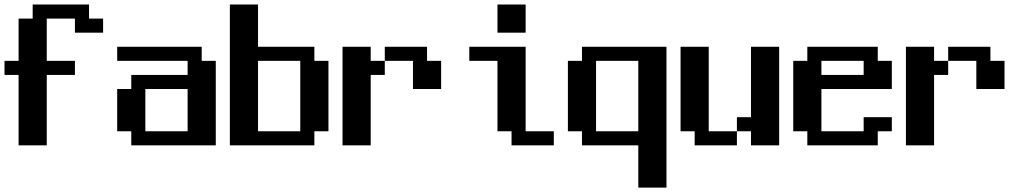

<svg xmlns="http://www.w3.org/2000/svg" viewBox="-20 -645 4540 852"><path d="M0 -375H62.5V-562.5H125V-625H375V-562.5H437.5V-500H312.5V-562.5H187.5V-375H312.5V-312.5H187.5V0H62.5V-312.5H0Z M500 -437.5H875V-375H937.5V0H562.5V-62.5H500V-250H562.5V-312.5H812.5V-375H500ZM625 -250V-62.5H812.5V-250Z M1000 -625H1125V-437.5H1375V-375H1437.5V-62.5H1375V0H1000ZM1125 -375V-62.5H1312.5V-375Z M1500 -437.5H1625V-375H1687.5V-437.5H1875V-375H1937.5V-250H1812.5V-375H1687.5V-312.5H1625V0H1500Z M2062.5 -437.5H2312.5V-62.5H2437.5V0H2250V-62.5H2187.5V-375H2062.5ZM2187.5 -625H2312.5V-500H2187.5Z M2500 -375H2562.5V-437.5H2937.5V187.5H2812.5V0H2562.5V-62.5H2500ZM2625 -375V-62.5H2812.5V-375Z M3000 -437.5H3125V-62.5H3250V-125H3312.5V-437.5H3437.5V0H3312.5V-62.5H3250V0H3062.5V-62.5H3000Z M3500 -375H3562.5V-437.5H3875V-375H3937.5V-250H3625V-62.5H3812.5V-125H3937.5V-62.5H3875V0H3562.5V-62.5H3500ZM3625 -375V-312.5H3812.5V-375Z M4000 -437.5H4125V-375H4187.5V-437.5H4375V-375H4437.5V-250H4312.5V-375H4187.5V-312.5H4125V0H4000Z"/></svg>

Font: NeoDunggeunmo Code
Style: Regular
Weight: 400
Monospace: yes
Version: Version 1.600